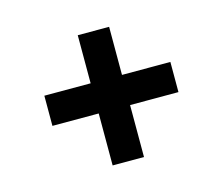

<svg xmlns="http://www.w3.org/2000/svg" viewBox="-71 -611 724 621"><g transform="rotate(-15 291.0 -301.0)"><path d="M235 -83V-257H80V-358H235V-519H340V-358H502V-257H340V-83Z"/></g></svg>

Font: Literata 18pt
Style: Bold
Weight: 700
Designer: Latin by Veronika Burian and Jose Scaglione. Greek by Irene Vlachou. Cyrillic by Vera Evstafieva.
Foundry: TypeTogether
Version: Version 3.103;gftools[0.9.29]